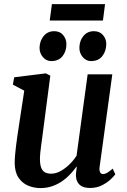

<svg xmlns="http://www.w3.org/2000/svg" viewBox="-20 -924 629 954"><path d="M181 10.5Q148 10.5 119.2 -1.8Q90.5 -14 72 -41.2Q53.5 -68.5 53 -114.5Q53 -131.5 54.8 -152.8Q56.5 -174 59.5 -197.5Q62.5 -221 65.8 -244.8Q69 -268.5 72.5 -289.5L100.5 -473.5L44 -503.5L50.5 -540L208 -559.5L230 -548L196 -288Q193.5 -267 190.5 -245.5Q187.5 -224 184.8 -203.5Q182 -183 180.2 -165.2Q178.5 -147.5 178.5 -134Q178.5 -106.5 184.8 -90.5Q191 -74.5 203.2 -67.8Q215.5 -61 234 -61Q257.5 -61 281 -74Q304.5 -87 325.2 -107.2Q346 -127.5 360.5 -150.5L415.5 -554.5H538L475 -95Q472.5 -76.5 477.5 -67.8Q482.5 -59 492 -59Q501 -59 511.8 -65Q522.5 -71 540 -86L553 -58Q547 -49 529.8 -32.8Q512.5 -16.5 486.5 -3.2Q460.5 10 427.5 10Q392.5 10 375.5 -6Q358.5 -22 357.5 -48.5Q357 -51.5 357.2 -56.8Q357.5 -62 358.2 -68.8Q359 -75.5 360 -82.5Q361 -89.5 361.5 -95.5L360 -96Q346 -76.5 328.2 -57.5Q310.5 -38.5 288.2 -23.2Q266 -8 239.2 1.2Q212.5 10.5 181 10.5ZM234.5 -620.5Q209.5 -620.5 192.8 -640.8Q176 -661 176.5 -687.5Q177.5 -721.5 197.2 -745.2Q217 -769 249 -769Q278.5 -769 294.2 -749.2Q310 -729.5 310 -704.5Q310 -669.5 290.8 -645Q271.5 -620.5 234.5 -620.5ZM432 -620.5Q407.5 -620.5 390.8 -640.8Q374 -661 374.5 -687.5Q375 -721.5 394.5 -745.2Q414 -769 446.5 -769Q476 -769 492.2 -749.2Q508.5 -729.5 508 -704.5Q507.5 -669.5 488.2 -645Q469 -620.5 432 -620.5ZM238 -903.5H502L491.5 -822H227Z"/></svg>

Font: Merriweather 36pt SemiBold
Style: Italic
Weight: 600
Italic angle: -7.8°
Version: Version 2.101